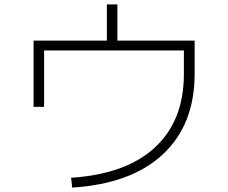

<svg xmlns="http://www.w3.org/2000/svg" viewBox="-20 -822 1040 875"><path d="M133 -637H467V-802H515V-637H867V-485Q867 -254 722.5 -119Q578 16 309 33L304 -12Q554 -28 686 -150Q818 -272 818 -485V-592H181V-335H133Z"/></svg>

Font: M PLUS 1p Light
Style: Regular
Weight: 300
Version: Version 1.061